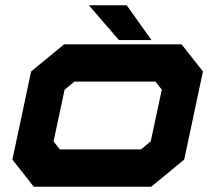

<svg xmlns="http://www.w3.org/2000/svg" viewBox="-20 -708 816 728"><path d="M108 0 27 -103 98 -437 223 -540H668.5L749.5 -437L678.5 -103L553.5 0ZM207 -141.5H514.5L551.5 -172L593.5 -368L569.5 -398.5H262L225 -368L183 -172ZM554.5 -556H431L317 -688H460.5Z"/></svg>

Font: Tourney Expanded Black
Style: Italic
Weight: 900
Width: 7
Italic angle: -12°
Designer: Tyler Finck
Foundry: Etcetera Type Co
Version: Version 1.010; ttfautohint (v1.8.3)